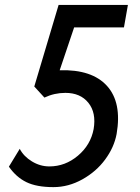

<svg xmlns="http://www.w3.org/2000/svg" viewBox="-20 -745 566 779"><path d="M499 -725.1 482.9 -633.8H280.8L222.2 -460Q353 -463.9 414.1 -396.5Q475.1 -329.1 453.1 -201.2Q442.9 -147 406.7 -97.9Q370.6 -48.8 314.2 -17.3Q257.8 14.2 196.8 14.2Q128.4 14.2 86.9 -6.1Q45.4 -26.4 16.1 -68.8L60.1 -141.1Q76.2 -110.4 109.6 -90.1Q143.1 -69.8 180.2 -69.8Q244.6 -69.8 296.1 -113.3Q347.7 -156.7 359.9 -221.2Q371.1 -287.6 338.6 -327.9Q306.2 -368.2 245.1 -368.2Q200.7 -368.2 160.2 -349.1L119.1 -394L217.8 -725.1Z"/></svg>

Font: Stilu
Style: Italic
Weight: 400
Italic angle: -10°
Designer: Genilson Lima Santos
Foundry: Genilson Lima Santos
Version: Version 1.200;PS 001.200;hotconv 1.0.88;makeotf.lib2.5.64775